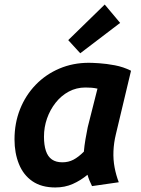

<svg xmlns="http://www.w3.org/2000/svg" viewBox="-20 -813 624 847"><path d="M224 14Q163 14 123 -13.5Q83 -41 63.5 -89.5Q44 -138 44 -198Q44 -270 68.5 -331.5Q93 -393 137.5 -439Q182 -485 242 -510.5Q302 -536 372 -536Q387 -536 418 -534Q449 -532 486.5 -525Q524 -518 558 -501L491 -220Q482 -183 480.5 -146Q479 -109 485.5 -74.5Q492 -40 504 -9L386 8Q380 -4 375 -16Q370 -28 366 -42Q336 -17 301 -1.5Q266 14 224 14ZM255 -97Q282 -97 304 -108.5Q326 -120 350 -144Q352 -169 357 -198.5Q362 -228 367 -252L410 -422Q396 -425 384 -426Q372 -427 357 -427Q317 -427 283.5 -409Q250 -391 225.5 -360Q201 -329 187.5 -290.5Q174 -252 174 -210Q174 -173 182.5 -147.5Q191 -122 209 -109.5Q227 -97 255 -97ZM334 -578 281 -636 442 -793 510 -712Z"/></svg>

Font: Ubuntu Sans
Style: Bold Italic
Weight: 700
Italic angle: -13.5°
Designer: Dalton Maag Ltd
Foundry: Dalton Maag Ltd
Version: Version 1.006